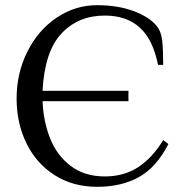

<svg xmlns="http://www.w3.org/2000/svg" viewBox="-20 -700 705 740"><path d="M44 -320Q44 -418 85.5 -501Q127 -584 198.5 -632Q270 -680 354 -680Q434 -680 494.5 -657.5Q555 -635 584 -600Q601 -579 605 -544.5Q609 -510 609 -450H589Q570 -547 519 -593.5Q468 -640 384 -640Q282 -640 217 -571Q152 -502 144 -350H475V-310H144Q147 -233 173 -167Q199 -101 252.5 -60.5Q306 -20 384 -20Q457 -20 511.5 -55Q566 -90 609 -160L629 -145Q583 -55 515.5 -17.5Q448 20 354 20Q261 20 190.5 -25Q120 -70 82 -147.5Q44 -225 44 -320Z"/></svg>

Font: El Messiri
Style: Regular
Weight: 400
Designer: Mohamed Gaber
Foundry: Kief Type Foundry
Version: Version 2.006